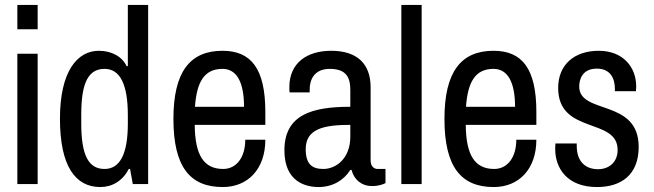

<svg xmlns="http://www.w3.org/2000/svg" viewBox="-20 -743 2638 775"><path d="M132 -625V-723H50V-625ZM132 0V-526H50V0Z M578 0V-723H496V-476H491C473 -515 430 -538 379 -538C292 -538 222 -455 222 -264C222 -71 285 12 385 12C433 12 475 -13 500 -61H505L516 0ZM402 -465C465 -465 496 -402 496 -278V-244C496 -123 465 -61 402 -61C339 -61 308 -113 308 -244V-282C308 -413 339 -465 402 -465Z M878 -538C746 -538 680 -452 680 -263C680 -68 748 12 879 12C981 12 1051 -61 1051 -179H970C970 -106 933 -61 881 -61C803 -61 767 -116 766 -239H1051V-291C1051 -467 993 -538 878 -538ZM878 -465C935 -465 965 -412 965 -312H767C774 -413 805 -465 878 -465Z M1317 -538C1218 -538 1148 -488 1148 -392C1148 -383 1148 -376 1149 -370H1230V-382C1230 -422 1249 -465 1311 -465C1378 -465 1394 -430 1394 -380V-312C1241 -312 1128 -281 1128 -136C1128 -9 1214 12 1266 12C1321 12 1367 -14 1394 -57H1399C1409 -18 1439 8 1482 8C1508 8 1527 1 1536 -4V-61H1504C1490 -61 1476 -71 1476 -96V-391C1476 -484 1423 -538 1317 -538ZM1394 -239V-191C1394 -104 1337 -61 1285 -61C1239 -61 1214 -81 1214 -141C1214 -223 1287 -239 1394 -239Z M1682 0V-723H1600V0Z M1972 -538C1840 -538 1774 -452 1774 -263C1774 -68 1842 12 1973 12C2075 12 2145 -61 2145 -179H2064C2064 -106 2027 -61 1975 -61C1897 -61 1861 -116 1860 -239H2145V-291C2145 -467 2087 -538 1972 -538ZM1972 -465C2029 -465 2059 -412 2059 -312H1861C1868 -413 1899 -465 1972 -465Z M2397 -538C2297 -538 2233 -481 2233 -388C2233 -199 2473 -270 2473 -138C2473 -87 2437 -60 2394 -60C2346 -60 2308 -88 2308 -154V-164H2222C2222 -162 2221 -156 2221 -142C2221 -64 2269 12 2390 12C2487 12 2558 -37 2558 -150C2558 -346 2318 -279 2318 -394C2318 -423 2331 -466 2389 -466C2445 -466 2462 -425 2462 -384V-375H2547C2547 -377 2548 -387 2548 -394C2548 -472 2495 -538 2397 -538Z"/></svg>

Font: Archivo Narrow
Style: Regular
Weight: 400
Designer: Hector Gatti
Foundry: Omnibus-Type
Version: Version 1.003;PS 001.003;hotconv 1.0.70;makeotf.lib2.5.58329